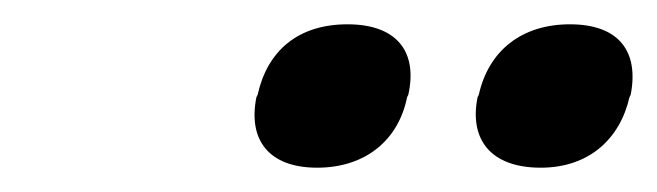

<svg xmlns="http://www.w3.org/2000/svg" viewBox="-20 -695 541 158"><path d="M192 -617 191 -615C184 -580 201 -557 241 -557C281 -557 308 -580 315 -615L316 -617C324 -653 306 -675 266 -675C225 -675 200 -653 192 -617ZM373 -615C366 -580 384 -557 425 -557C464 -557 490 -580 498 -615L499 -617C506 -653 489 -675 449 -675C409 -675 382 -653 374 -617Z"/></svg>

Font: LT Wave Text Medium Italic
Style: Regular
Weight: 500
Designer: Daniel Lyons
Version: Version 2.5 (Glyphs App)